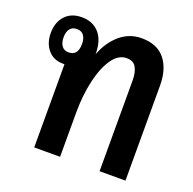

<svg xmlns="http://www.w3.org/2000/svg" viewBox="-105 -674 787 781"><g transform="rotate(20 288.5 -283.5)"><path d="M121 0V-360Q118 -360 115 -360Q73 -360 49 -388.5Q25 -417 25 -461Q25 -507 51 -535.5Q77 -564 123 -564Q170 -564 198 -533Q226 -502 226 -442Q248 -499 288 -533Q328 -567 381 -567Q448 -567 482 -525Q516 -483 516 -411V0H404V-392Q404 -428 392 -449Q380 -470 351 -470Q315 -470 288.5 -431.5Q262 -393 247.5 -329.5Q233 -266 233 -191V0ZM120 -411Q160 -411 160 -462Q160 -485 150 -498.5Q140 -512 120 -512Q100 -512 90 -498.5Q80 -485 80 -462Q80 -439 90 -425Q100 -411 120 -411Z"/></g></svg>

Font: Noto Sans Thai Looped Condensed SemiBold
Style: Regular
Weight: 600
Width: 3
Designer: Sasikarn Vongin, Ben Mitchell
Foundry: The Fontpad Ltd
Version: Version 1.001; ttfautohint (v1.8.4.7-5d5b)